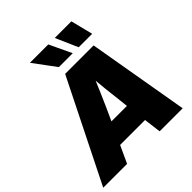

<svg xmlns="http://www.w3.org/2000/svg" viewBox="-283 -1124 1300 1300"><g transform="rotate(-45 366.5 -474.5)"><path d="M-38.1 0 324.7 -727.5H597.2L722.7 0H502L466.8 -282.2Q455.6 -374 446 -465.6Q436.5 -557.1 429.2 -654.3H481.4Q442.4 -557.1 402.8 -465.6Q363.3 -374 320.8 -282.2L190.4 0ZM163.1 -124 188.5 -278.3H588.9L563.5 -124ZM517.1 -790 446.8 -949.2H606L646 -790ZM327.1 -790 209 -949.2H384.8L460 -790Z"/></g></svg>

Font: Inter 28pt Black
Style: Italic
Weight: 900
Italic angle: -9.3988°
Designer: Rasmus Andersson
Foundry: rsms
Version: Version 4.001;git-66647c0bb